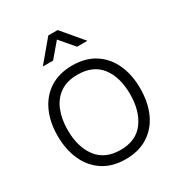

<svg xmlns="http://www.w3.org/2000/svg" viewBox="-181 -876 945 1013"><g transform="rotate(-30 291.5 -370.0)"><path d="M155.5 -627.5 262.5 -755H319.5L427 -627.5H364.5L291 -713.5L218 -627.5ZM291.5 15Q211 15 155 -21.5Q99 -58 69.5 -122.5Q40 -187 40 -271Q40 -355.5 70 -419.8Q100 -484 156.2 -519.5Q212.5 -555 291.5 -555Q372 -555 428.2 -518.8Q484.5 -482.5 513.8 -418.5Q543 -354.5 543 -271Q543 -185.5 513.5 -121.2Q484 -57 427.5 -21Q371 15 291.5 15ZM291.5 -41Q387 -41 434.2 -105Q481.5 -169 481.5 -271Q481.5 -375 434 -437Q386.5 -499 291.5 -499Q227 -499 185 -469.8Q143 -440.5 122.2 -389.2Q101.5 -338 101.5 -271Q101.5 -167 149.8 -104Q198 -41 291.5 -41Z"/></g></svg>

Font: Manrope ExtraLight Light
Style: Regular
Weight: 300
Version: Version 4.504